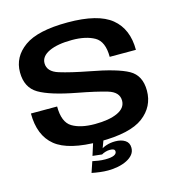

<svg xmlns="http://www.w3.org/2000/svg" viewBox="-122 -788 991 1065"><g transform="rotate(-15 373.5 -255.0)"><path d="M368 170.5Q397 170.5 425 165Q453 159.5 475.8 148.2Q498.5 137 511.8 120.5Q525 104 525 82Q525 53 503 38.8Q481 24.5 446.5 24.5Q419.5 24.5 396.2 32Q373 39.5 361 50.5L358 76Q367 70.5 380 66.5Q393 62.5 405.5 62.5Q420 62.5 427.2 66.2Q434.5 70 434.5 79.5Q434.5 92.5 418.2 99.8Q402 107 369 107Q348 107 329 104Q310 101 296 98L275 160Q297.5 164.5 321.5 167.5Q345.5 170.5 368 170.5ZM358 76 386.5 -0.5H327L304.5 70ZM365.5 3.5Q539.5 3.5 614.8 -53.2Q690 -110 690 -202Q690 -289 627 -324.2Q564 -359.5 408.5 -388Q306.5 -407.5 243.5 -427Q180.5 -446.5 180.5 -495Q180.5 -535 229 -557.8Q277.5 -580.5 360.5 -580.5Q440 -580.5 489.5 -552.5Q539 -524.5 539 -436H689.5Q689.5 -556 613.2 -618.5Q537 -681 362.5 -681Q190.5 -681 113.2 -625.5Q36 -570 36 -481.5Q36 -394 100.2 -356Q164.5 -318 313.5 -290Q418 -270.5 480.2 -252Q542.5 -233.5 542.5 -184Q542.5 -141.5 494.2 -119.2Q446 -97 364 -97Q282 -97 234 -126Q186 -155 186 -245.5H35.5Q35.5 -119 110.8 -57.8Q186 3.5 365.5 3.5Z"/></g></svg>

Font: Anybody SemiExpanded SemiBold
Style: Regular
Weight: 600
Width: 6
Designer: Tyler Finck
Foundry: Etcetera Type Company
Version: Version 1.113;gftools[0.9.25]